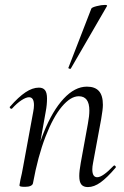

<svg xmlns="http://www.w3.org/2000/svg" viewBox="-20 -751 505 780"><path d="M302 -36Q302 -56 308 -89L337 -248Q343 -280 343 -302Q343 -360 300 -360Q267 -360 231.5 -318Q196 -276 165 -196Q134 -116 114 -7L102 -8Q122 -124 157.5 -212.5Q193 -301 238.5 -350Q284 -399 333 -399Q366 -399 382 -381Q398 -363 398 -325Q398 -307 391 -267L358 -89Q355 -74 355 -63Q355 -31 375 -31Q397 -31 441 -77Q443 -79 444 -79Q447 -79 449.5 -75.5Q452 -72 449 -69Q415 -29 388.5 -10Q362 9 337 9Q319 9 310.5 -1.5Q302 -12 302 -36ZM59 2 63 -21Q69 -45 74 -74L115 -297Q118 -312 118 -324Q118 -356 98 -356Q86 -356 67.5 -344Q49 -332 29 -310Q28 -309 26 -309Q23 -309 20.5 -312.5Q18 -316 21 -318Q55 -357 83.5 -376Q112 -395 138 -395Q155 -395 163 -384.5Q171 -374 171 -351Q171 -325 166 -299L114 -7Q113 0 104.5 4Q96 8 82 8Q68 8 63.5 6.5Q59 5 59 2ZM258 -476 351 -716Q353 -721 372.5 -726Q392 -731 406 -731Q416 -731 415 -727L268 -473Q267 -470 261.5 -472Q256 -474 258 -476Z"/></svg>

Font: Cormorant Infant
Style: Italic
Weight: 400
Italic angle: -10°
Designer: Christian Thalmann (Catharsis Fonts)
Foundry: Catharsis Fonts
Version: Version 4.000